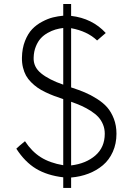

<svg xmlns="http://www.w3.org/2000/svg" viewBox="-20 -864 644 953"><path d="M293.9 68.8V16.1Q214.4 6.8 158.9 -26.6Q103.5 -60.1 61 -126Q73.7 -138.7 104 -163.1Q137.7 -111.8 182.6 -83.5Q227.5 -55.2 293.9 -43.9V-372.1Q267.6 -380.9 247.6 -388.4Q227.5 -396 205.1 -406.7Q182.6 -417.5 166.3 -429Q149.9 -440.4 134.3 -456.1Q118.7 -471.7 109.1 -489Q99.6 -506.3 94 -529.1Q88.4 -551.8 88.9 -578.1Q89.8 -624.5 104.2 -660.9Q118.7 -697.3 139.6 -719.2Q160.6 -741.2 189.2 -756.3Q217.8 -771.5 242.7 -777.6Q267.6 -783.7 293.9 -786.1V-844.2H333V-785.2Q438 -772.9 504.9 -700.2L461.9 -663.1Q414.1 -709 333 -724.1V-430.2Q372.1 -417.5 400.6 -405.5Q429.2 -393.6 460.7 -373.8Q492.2 -354 512.2 -331.1Q532.2 -308.1 545.2 -274.4Q558.1 -240.7 558.1 -200.2Q558.1 -150.9 540 -110.6Q522 -70.3 490.7 -43.9Q459.5 -17.6 419.4 -2.2Q379.4 13.2 333 17.1V68.8ZM500 -200.2Q500 -225.1 491.2 -246.3Q482.4 -267.6 468 -283.2Q453.6 -298.8 431.2 -313.2Q408.7 -327.6 386 -337.9Q363.3 -348.1 333 -358.9V-43Q406.7 -51.8 453.4 -92.3Q500 -132.8 500 -200.2ZM147 -578.1Q145 -531.7 184.1 -500Q223.1 -468.3 293.9 -443.8V-725.1Q273.4 -722.7 255.1 -717.3Q236.8 -711.9 216.8 -700.7Q196.8 -689.5 182.4 -673.8Q168 -658.2 158 -633.5Q147.9 -608.9 147 -578.1Z"/></svg>

Font: Junction Light
Style: Regular
Weight: 300
Designer: Caroline Hadilaksono
Foundry: Caroline Hadilaksono
Version: Version 1.002